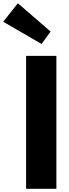

<svg xmlns="http://www.w3.org/2000/svg" viewBox="-102 -1172 430 1192"><path d="M9 -1152 212 -976 156 -899 -82 -1037ZM248 -825V0H60V-825Z"/></svg>

Font: Hussar
Style: BoldWeb
Weight: 700
Foundry: Cannot Into Space Fonts
Version: Version 2.00